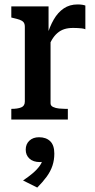

<svg xmlns="http://www.w3.org/2000/svg" viewBox="-20 -539 427 866"><path d="M365 -514V-407Q358 -410 349 -411Q340 -412 330 -412.5Q320 -413 310 -413Q287 -413 270 -407.5Q253 -402 239 -390Q225 -378 214 -359.5Q203 -341 192 -315V-377Q204 -419 222.5 -451Q241 -483 267.5 -501Q294 -519 330 -519Q342 -519 351 -517.5Q360 -516 365 -514ZM31 0V-48H32Q59 -48 75.5 -54.5Q92 -61 92 -81V-418Q92 -432 86 -439Q80 -446 68.5 -450Q57 -454 39 -458L31 -460V-510H199V-372L208 -377V-73Q208 -62 219.5 -56.5Q231 -51 246.5 -49.5Q262 -48 274 -48H286V0ZM148 307 84 275Q108 259 127.5 242.5Q147 226 159.5 208.5Q172 191 173 173L187 186Q181 190 174 191Q167 192 160 192Q130 192 113 176.5Q96 161 96 136Q96 111 112.5 95.5Q129 80 156 80Q188 80 206.5 98Q225 116 225 154Q225 183 216.5 208.5Q208 234 190.5 258Q173 282 148 307Z"/></svg>

Font: Roboto Serif 28pt Condensed Medium
Style: Regular
Weight: 500
Width: 3
Designer: Greg Gazdowicz
Foundry: Commercial Type
Version: Version 1.008